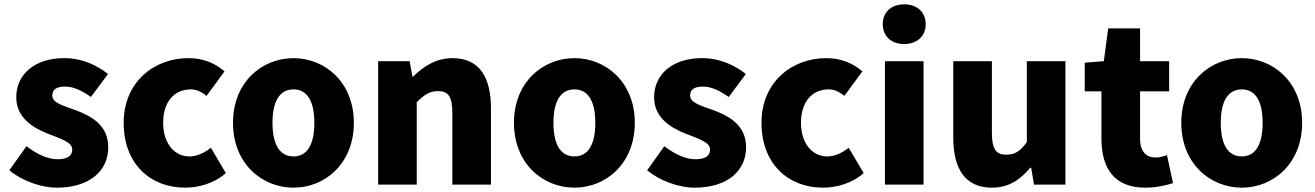

<svg xmlns="http://www.w3.org/2000/svg" viewBox="-20 -851 6062 885"><path d="M242 14C397 14 479 -67 479 -172C479 -275 400 -316 329 -343C270 -364 221 -377 221 -411C221 -438 240 -452 281 -452C318 -452 358 -433 399 -404L478 -510C430 -547 364 -583 275 -583C142 -583 55 -510 55 -403C55 -308 132 -262 200 -235C258 -212 313 -196 313 -162C313 -134 293 -117 246 -117C201 -117 154 -138 102 -177L23 -66C81 -18 168 14 242 14Z M833 14C893 14 965 -4 1021 -53L952 -170C923 -147 889 -130 853 -130C784 -130 732 -190 732 -285C732 -379 781 -439 860 -439C884 -439 906 -430 932 -409L1015 -522C972 -559 918 -583 849 -583C690 -583 550 -473 550 -285C550 -96 673 14 833 14Z M1333 14C1477 14 1611 -96 1611 -285C1611 -473 1477 -583 1333 -583C1188 -583 1054 -473 1054 -285C1054 -96 1188 14 1333 14ZM1333 -130C1266 -130 1236 -190 1236 -285C1236 -379 1266 -439 1333 -439C1399 -439 1429 -379 1429 -285C1429 -190 1399 -130 1333 -130Z M1723 0H1901V-380C1935 -413 1959 -431 1999 -431C2044 -431 2065 -409 2065 -330V0H2243V-352C2243 -494 2190 -583 2066 -583C1989 -583 1931 -544 1884 -498H1881L1868 -569H1723Z M2628 14C2772 14 2906 -96 2906 -285C2906 -473 2772 -583 2628 -583C2483 -583 2349 -473 2349 -285C2349 -96 2483 14 2628 14ZM2628 -130C2561 -130 2531 -190 2531 -285C2531 -379 2561 -439 2628 -439C2694 -439 2724 -379 2724 -285C2724 -190 2694 -130 2628 -130Z M3182 14C3337 14 3419 -67 3419 -172C3419 -275 3340 -316 3269 -343C3210 -364 3161 -377 3161 -411C3161 -438 3180 -452 3221 -452C3258 -452 3298 -433 3339 -404L3418 -510C3370 -547 3304 -583 3215 -583C3082 -583 2995 -510 2995 -403C2995 -308 3072 -262 3140 -235C3198 -212 3253 -196 3253 -162C3253 -134 3233 -117 3186 -117C3141 -117 3094 -138 3042 -177L2963 -66C3021 -18 3108 14 3182 14Z M3773 14C3833 14 3905 -4 3961 -53L3892 -170C3863 -147 3829 -130 3793 -130C3724 -130 3672 -190 3672 -285C3672 -379 3721 -439 3800 -439C3824 -439 3846 -430 3872 -409L3955 -522C3912 -559 3858 -583 3789 -583C3630 -583 3490 -473 3490 -285C3490 -96 3613 14 3773 14Z M4148 -648C4207 -648 4247 -684 4247 -740C4247 -795 4207 -831 4148 -831C4088 -831 4049 -795 4049 -740C4049 -684 4088 -648 4148 -648ZM4059 0H4237V-569H4059Z M4552 14C4629 14 4682 -22 4729 -78H4733L4746 0H4891V-569H4713V-196C4683 -154 4658 -138 4618 -138C4573 -138 4552 -161 4552 -239V-569H4374V-217C4374 -75 4427 14 4552 14Z M5258 14C5316 14 5357 2 5387 -7L5359 -136C5345 -131 5325 -125 5307 -125C5265 -125 5235 -150 5235 -213V-430H5369V-569H5235V-720H5088L5068 -569L4980 -562V-430H5057V-211C5057 -77 5115 14 5258 14Z M5704 14C5848 14 5982 -96 5982 -285C5982 -473 5848 -583 5704 -583C5559 -583 5425 -473 5425 -285C5425 -96 5559 14 5704 14ZM5704 -130C5637 -130 5607 -190 5607 -285C5607 -379 5637 -439 5704 -439C5770 -439 5800 -379 5800 -285C5800 -190 5770 -130 5704 -130Z"/></svg>

Font: Noto Sans JP Black
Style: Regular
Weight: 900
Designer: Ryoko NISHIZUKA  (kana, bopomofo & ideographs); Paul D. Hunt (Latin, Greek & Cyrillic); Sandoll Communications , Soo-you
Foundry: Adobe
Version: Version 2.002;hotconv 1.0.116;makeotfexe 2.5.65601